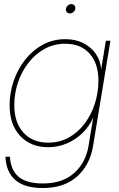

<svg xmlns="http://www.w3.org/2000/svg" viewBox="-20 -716 586 944"><path d="M190.9 208.5Q99.6 208.5 54.7 168.5Q9.8 128.4 6.8 54.7H28.8Q32.7 119.6 71 152.8Q109.4 186 191.4 186Q287.1 186 344.5 134.8Q401.9 83.5 415.5 0L438 -136.7H437.5Q419.9 -96.2 386.7 -63.2Q353.5 -30.3 309.8 -11.2Q266.1 7.8 216.3 7.8Q131.3 7.8 79.3 -47.6Q27.3 -103 27.3 -198.2Q27.3 -260.3 47.4 -318.4Q67.4 -376.5 104 -422.9Q140.6 -469.2 190.7 -496.3Q240.7 -523.4 301.3 -523.4Q352.1 -523.4 390.4 -503.7Q428.7 -483.9 451.4 -450.7Q474.1 -417.5 477.1 -376H477.5L500.5 -515.6H522.9L437.5 2Q421.9 96.2 358.4 152.3Q294.9 208.5 190.9 208.5ZM216.8 -14.6Q273.9 -14.6 319.6 -40.5Q365.2 -66.4 397.5 -110.1Q429.7 -153.8 446.8 -208Q463.9 -262.2 463.9 -319.3Q463.9 -404.3 420.4 -452.6Q377 -501 300.8 -501Q246.1 -501 200.2 -476.1Q154.3 -451.2 120.6 -408.2Q86.9 -365.2 68.6 -311.3Q50.3 -257.3 50.3 -199.2Q50.3 -112.8 95.5 -63.7Q140.6 -14.6 216.8 -14.6ZM323.2 -649.9Q314 -649.9 308.3 -656.7Q302.7 -663.6 304.2 -672.9Q305.7 -682.6 313.7 -689.2Q321.8 -695.8 331.1 -695.8Q340.8 -695.8 346.2 -689.2Q351.6 -682.6 350.1 -672.9Q348.6 -663.6 340.8 -656.7Q333 -649.9 323.2 -649.9Z"/></svg>

Font: Inter Display Thin
Style: Italic
Weight: 100
Italic angle: -9.39999°
Designer: Rasmus Andersson
Foundry: rsms
Version: Version 4.000;git-a52131595